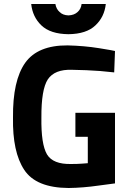

<svg xmlns="http://www.w3.org/2000/svg" viewBox="-20 -930 651 960"><path d="M136 -910Q143 -845 187 -803Q232 -760 322 -759Q412 -760 457 -803Q502 -845 509 -910H388Q385 -885 368 -870Q351 -854 322 -853Q294 -854 278 -870Q261 -885 257 -910ZM357 -246H419V-114Q418 -114 393 -112Q368 -110 336 -110Q245 -108 215 -158Q185 -209 187 -342Q186 -482 219 -533Q253 -584 340 -581Q413 -580 480 -575Q546 -569 551 -568L555 -675Q550 -677 476 -689Q402 -701 318 -703Q169 -704 106 -616Q43 -527 45 -342Q42 -170 101 -81Q160 9 323 10Q396 9 472 -2Q549 -12 555 -13V-366H357Z"/></svg>

Font: RazerF5
Style: Bold
Weight: 700
Foundry: Razer Inc.
Version: Version 1.000;PS 001.001;hotconv 1.0.56